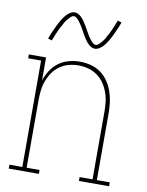

<svg xmlns="http://www.w3.org/2000/svg" viewBox="-85 -817 670 878"><g transform="rotate(10 250.0 -378.0)"><path d="M17 0V-18H77V-512H17V-530H97V-423Q105 -448 119.5 -470.5Q134 -493 155 -508.5Q176 -524 201.5 -531Q227 -538 254 -538Q279 -538 304 -531.5Q329 -525 349.5 -510.5Q370 -496 384.5 -475Q399 -454 407.5 -430Q416 -406 419.5 -380.5Q423 -355 423 -330V-18H483V0H343V-18H403V-330Q403 -353 400.5 -376Q398 -399 390 -421Q382 -443 369 -462Q356 -481 337 -494.5Q318 -508 295.5 -514Q273 -520 250 -520Q227 -520 204.5 -514Q182 -508 163 -494.5Q144 -481 131 -462Q118 -443 110 -421Q102 -399 99.5 -376Q97 -353 97 -330V-18H157V0ZM310 -608Q301 -608 293.5 -612Q286 -616 280 -621.5Q274 -627 269 -633.5Q264 -640 259.5 -647Q255 -654 250.5 -661.5Q246 -669 242 -677Q239 -682 236.5 -686.5Q234 -691 231 -696Q228 -701 225.5 -705Q223 -709 220 -713Q217 -717 214 -721Q211 -725 207.5 -728.5Q204 -732 199.5 -735Q195 -738 190 -738Q185 -738 181 -735.5Q177 -733 174 -730Q171 -727 168 -723.5Q165 -720 161 -715.5Q157 -711 155.5 -708.5Q154 -706 152 -703Q150 -700 148.5 -696.5Q147 -693 145 -689.5Q143 -686 140.5 -682Q138 -678 136 -674Q134 -670 132 -665.5Q130 -661 127.5 -656Q125 -651 123 -645.5Q121 -640 118.5 -634.5Q116 -629 114 -623Q112 -617 109 -611L91 -617Q95 -629 99.5 -639Q104 -649 108 -658Q112 -667 116 -675.5Q120 -684 123.5 -691Q127 -698 131 -704.5Q135 -711 138.5 -716.5Q142 -722 147.5 -729Q153 -736 159.5 -741.5Q166 -747 173.5 -751.5Q181 -756 190 -756Q199 -756 206.5 -752Q214 -748 220 -742.5Q226 -737 231 -730.5Q236 -724 240.5 -717Q245 -710 249.5 -702.5Q254 -695 258 -688V-687Q261 -683 263.5 -678Q266 -673 269 -668Q272 -663 274.5 -659Q277 -655 280 -651Q283 -647 286 -643Q289 -639 292.5 -635.5Q296 -632 300.5 -629Q305 -626 310 -626Q315 -626 319 -628.5Q323 -631 326 -634Q329 -637 332 -640.5Q335 -644 339 -648.5Q343 -653 344.5 -655.5Q346 -658 348 -661Q350 -664 351.5 -667.5Q353 -671 355 -674.5Q357 -678 359.5 -682Q362 -686 364 -690Q366 -694 368 -698.5Q370 -703 372.5 -708Q375 -713 377 -718.5Q379 -724 381.5 -729.5Q384 -735 386 -741Q388 -747 391 -753L409 -747Q405 -735 400.5 -725Q396 -715 392 -706Q388 -697 384 -688.5Q380 -680 376.5 -673Q373 -666 369 -659.5Q365 -653 361.5 -647.5Q358 -642 352.5 -635Q347 -628 340.5 -622.5Q334 -617 326.5 -612.5Q319 -608 310 -608Z"/></g></svg>

Font: Iosevka Slab Thin
Style: Regular
Weight: 100
Monospace: yes
Designer: Belleve Invis
Foundry: Belleve Invis
Version: Version 11.1.0; ttfautohint (v1.8.3)